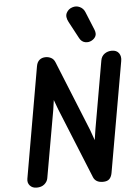

<svg xmlns="http://www.w3.org/2000/svg" viewBox="-79 -1399 1020 1455"><g transform="rotate(-5 431.5 -671.0)"><path d="M571 -42 354 -575.5 326.5 -650 316 -576.5 225.5 -63.5Q221 -38 198.8 -19Q176.5 0 139.5 0Q107.5 0 88.5 -21Q69.5 -42 75 -73.5L222 -917Q227.5 -948 246 -963.5Q264.5 -979 293 -979Q315.5 -979 335 -968.5Q354.5 -958 364 -934.5L580.5 -400.5L609 -320.5L621.5 -402L711.5 -917Q717 -949.5 741 -966.8Q765 -984 796.5 -984Q833.5 -984 850.8 -959.5Q868 -935 861 -899L714 -61Q708.5 -31.5 692.8 -15.8Q677 0 644.5 0Q615 0 597 -11Q579 -22 571 -42ZM651.5 -1073.5Q628 -1060.5 601 -1066.2Q574 -1072 558.5 -1100.5L489.5 -1229.5Q467.5 -1271 482.2 -1299.5Q497 -1328 527 -1337.5Q557 -1347.5 584.2 -1334.5Q611.5 -1321.5 623 -1293.5L680 -1154Q691.5 -1124.5 682.5 -1105Q673.5 -1085.5 651.5 -1073.5Z"/></g></svg>

Font: Edu QLD Hand
Style: Regular
Weight: 400
Designer: Tina and Corey Anderson, Eben Sorkin
Foundry: Sorkin Type Co.
Version: Version 2.000